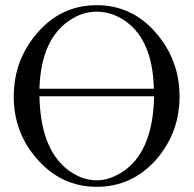

<svg xmlns="http://www.w3.org/2000/svg" viewBox="-20 -699 746 740"><path d="M672 -327C672 -420 642 -501 583 -570C521 -643 444 -679 353 -679C261 -679 184 -643 122 -570C63 -501 33 -420 33 -327C33 -234 63 -154 123 -86C185 -15 262 21 353 21C444 21 520 -14 583 -85C642 -154 672 -234 672 -327ZM132 -357C136 -490 179 -581 260 -628C289 -645 320 -654 353 -654C386 -654 417 -645 447 -628C528 -581 570 -490 573 -357ZM574 -328C571 -179 527 -80 443 -31C412 -13 383 -4 354 -4C322 -4 291 -13 261 -31C178 -82 135 -181 132 -328Z"/></svg>

Font: Veleka
Style: Regular
Weight: 400
Designer: Stefan Peev, Context Ltd, 2016; SIL International, 1997-2014.
Foundry: Stefan Peev, Context Ltd, 2016
Version: Version 1.000